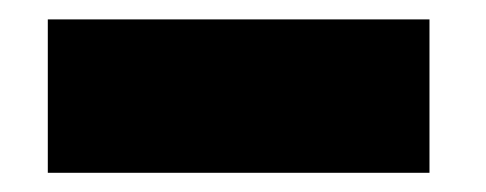

<svg xmlns="http://www.w3.org/2000/svg" viewBox="-20 -520 501 198"><path d="M29.3 -341.8Q127.9 -341.8 422.9 -341.8Q422.9 -381.8 422.9 -500Q324.2 -500 29.3 -500Q29.3 -495.1 29.3 -479.5Q29.3 -445.3 29.3 -341.8Z"/></svg>

Font: Big John
Style: Regular
Weight: 400
Designer: Ion Lucin
Version: Version 1.000